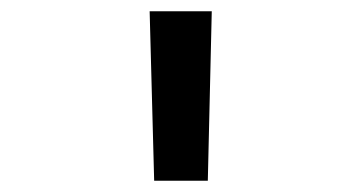

<svg xmlns="http://www.w3.org/2000/svg" viewBox="-20 -750 640 340"><path d="M253 -430 245 -730H355L348 -430Z"/></svg>

Font: JetBrainsMono NFM Medium
Style: Regular
Weight: 500
Monospace: yes
Designer: Philipp Nurullin, Konstantin Bulenkov
Foundry: JetBrains
Version: Version 2.304; ttfautohint (v1.8.4.7-5d5b);Nerd Fonts 3.3.0